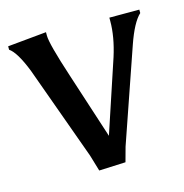

<svg xmlns="http://www.w3.org/2000/svg" viewBox="-87 -564 623 650"><g transform="rotate(-15 224.5 -238.5)"><path d="M130 -476Q130 -447 170 -325L245 -94L329 -347Q350 -413 350 -468V-480H455V-468Q428 -443 403 -371L290 -44L276 7L183 11L166 -46L47 -375Q19 -446 -6 -463V-475L130 -488Z"/></g></svg>

Font: Asul
Style: Regular
Weight: 400
Version: Version 1.001